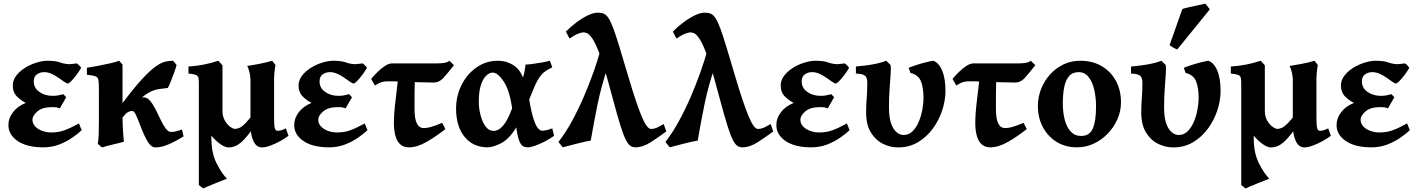

<svg xmlns="http://www.w3.org/2000/svg" viewBox="-20 -808 7905 1072"><path d="M433.1 -429.2Q420.9 -407.7 405.3 -387.5Q389.6 -367.2 377 -354.5Q364.3 -341.8 359.4 -341.8Q352.1 -341.8 338.6 -351.3Q325.2 -360.8 307.1 -373.5Q289.1 -386.2 268.3 -395.8Q247.6 -405.3 226.1 -405.3Q205.1 -405.3 186.8 -393.3Q168.5 -381.3 168.5 -353.5Q168.5 -316.4 200 -294.7Q231.4 -272.9 273.9 -272.9Q294.4 -272.9 306.6 -275.9Q318.8 -278.8 333.5 -282.2L349.6 -265.1L314 -203.1Q300.3 -208 294.2 -209Q288.1 -210 272.5 -210Q216.3 -210 188.7 -186Q161.1 -162.1 161.1 -140.1Q161.1 -117.7 176.8 -101.6Q192.4 -85.4 216.6 -76.9Q240.7 -68.4 265.1 -68.4Q306.6 -68.4 340.1 -80.6Q373.5 -92.8 420.9 -118.7L436 -81.1Q415.5 -61.5 383.5 -39.3Q351.6 -17.1 310.8 -1.2Q270 14.6 222.2 14.6Q129.9 14.6 78.4 -20.8Q26.9 -56.2 26.9 -109.4Q26.9 -148.4 53 -182.1Q79.1 -215.8 124 -233.4Q91.3 -250.5 71.3 -272.7Q51.3 -294.9 51.3 -330.6Q51.3 -359.9 70.3 -385Q89.4 -410.2 119.4 -429Q149.4 -447.8 183.3 -458.3Q217.3 -468.8 246.6 -468.8Q290 -468.8 316.4 -459.2Q342.8 -449.7 369.6 -449.7Q373.5 -449.7 388.7 -451.7Q403.8 -453.6 407.7 -454.1Q413.1 -452.1 421.6 -443.4Q430.2 -434.6 433.1 -429.2Z M946.3 -468.8Q950.2 -465.3 958.5 -454.6Q966.8 -443.8 965.8 -444.8Q961.9 -428.7 951.9 -401.4Q941.9 -374 931.9 -349.4Q921.9 -324.7 917 -316.9Q891.6 -313.5 868.7 -310.8Q845.7 -308.1 818.8 -295.2Q792 -282.2 755.1 -249Q718.3 -215.8 664.1 -151.9Q664.1 -133.3 665.3 -106.4Q666.5 -79.6 668.2 -54.9Q669.9 -30.3 671.9 -17.1Q665.5 -14.6 648.7 -10.5Q631.8 -6.3 611.6 -1.5Q591.3 3.4 574 7.8Q556.6 12.2 549.3 15.1L525.9 -4.9Q529.3 -20.5 530.8 -52.2Q532.2 -84 532.2 -123Q532.2 -171.9 532.2 -219.2Q532.2 -266.6 532.2 -309.1Q532.2 -344.7 529.5 -360.8Q526.9 -377 512.9 -382.1Q499 -387.2 465.3 -390.6V-429.7Q489.7 -433.6 525.9 -440.2Q562 -446.8 595.7 -454.6Q629.4 -462.4 645.5 -468.8L664.1 -447.3Q664.1 -447.3 664.1 -428.7Q664.1 -410.2 664.1 -381.8Q664.1 -353.5 664.1 -323.2Q664.1 -293 664.1 -268.1Q664.1 -243.2 664.1 -232.4Q730.5 -320.8 775.9 -369.4Q821.3 -418 852.3 -439Q883.3 -460 905.3 -464.4Q927.2 -468.8 946.3 -468.8ZM1004.9 -46.4Q965.3 -21.5 923.8 -3.2Q882.3 15.1 847.7 15.1Q828.6 15.1 813 -5.4Q797.4 -25.9 784.2 -56.2Q771 -86.4 759.5 -116.9Q748 -147.5 738 -168Q728 -188.5 718.8 -188.5Q699.2 -188.5 681.6 -172.6Q664.1 -156.7 651.6 -136.5Q639.2 -116.2 633.8 -103Q633.8 -103 618.2 -105Q602.5 -106.9 596.2 -115.7Q617.7 -168.5 646.5 -198.5Q675.3 -228.5 703.9 -242.7Q732.4 -256.8 753.9 -260.7Q775.4 -264.6 781.7 -264.6Q801.8 -264.6 818.1 -245.1Q834.5 -225.6 848.9 -196.8Q863.3 -168 877 -139.2Q890.6 -110.4 905 -90.8Q919.4 -71.3 936 -71.3Q949.2 -71.3 962.2 -74.5Q975.1 -77.6 996.1 -85Q997.1 -79.6 1000.5 -65.4Q1003.9 -51.3 1004.9 -46.4Z M1590.8 -49.8Q1571.8 -35.2 1544.2 -20Q1516.6 -4.9 1489.3 5.1Q1461.9 15.1 1443.4 15.1Q1410.6 15.1 1394.5 -21.5Q1378.4 -58.1 1378.4 -105.5Q1378.4 -109.9 1378.4 -135.7Q1378.4 -161.6 1378.4 -198.2Q1378.4 -234.9 1378.4 -271.5Q1378.4 -308.1 1378.4 -334.2Q1378.4 -360.4 1378.4 -365.2Q1378.4 -380.9 1372.6 -405.5Q1366.7 -430.2 1359.9 -439.5Q1388.7 -443.8 1429.2 -451.7Q1469.7 -459.5 1499.5 -468.8L1518.1 -444.8Q1516.1 -432.6 1513.7 -416.7Q1511.2 -400.9 1510.3 -370.6Q1510.3 -367.2 1510.3 -345.7Q1510.3 -324.2 1510.3 -293.9Q1510.3 -263.7 1510.3 -232.9Q1510.3 -202.1 1510.3 -179.2Q1510.3 -156.2 1510.3 -150.4Q1510.3 -105 1514.6 -91.3Q1519 -77.6 1529.3 -77.6Q1540 -77.6 1550 -80.6Q1560.1 -83.5 1576.2 -91.3ZM1408.2 -114.3Q1360.8 -43.5 1327.4 -14.2Q1293.9 15.1 1256.3 15.1Q1235.8 15.1 1207.8 -5.1Q1179.7 -25.4 1152.8 -59.8Q1126 -94.2 1108.2 -137.2Q1090.3 -180.2 1090.3 -225.6Q1090.3 -229.5 1090.3 -245.4Q1090.3 -261.2 1090.3 -280.5Q1090.3 -299.8 1090.3 -315.2Q1090.3 -330.6 1090.3 -332.5Q1090.3 -357.9 1088.6 -370.6Q1086.9 -383.3 1075 -388.9Q1063 -394.5 1032.2 -397.5V-436.5Q1077.6 -439.5 1118.2 -447.5Q1158.7 -455.6 1198.7 -468.8Q1199.2 -468.8 1208.7 -458.5Q1218.3 -448.2 1222.2 -442.9Q1222.2 -441.9 1222.2 -416.5Q1222.2 -391.1 1222.2 -354Q1222.2 -316.9 1222.2 -279.5Q1222.2 -242.2 1222.2 -216.3Q1222.2 -190.4 1222.2 -188.5Q1222.2 -157.7 1235.1 -135.3Q1248 -112.8 1264.6 -100.6Q1281.2 -88.4 1292 -88.4Q1304.7 -88.4 1318.4 -94.7Q1332 -101.1 1351.8 -121.3Q1371.6 -141.6 1400.9 -182.1ZM1160.2 -224.1Q1160.2 -179.7 1160.2 -137Q1160.2 -94.2 1160.2 -37.1Q1160.2 45.4 1188.5 102.3Q1216.8 159.2 1247.1 189.9Q1239.7 192.4 1220.7 200Q1201.7 207.5 1179.2 216.6Q1156.7 225.6 1138.4 233.4Q1120.1 241.2 1114.3 244.1L1090.3 225.1Q1090.3 222.2 1090.3 193.8Q1090.3 165.5 1090.3 121.1Q1090.3 76.7 1090.3 23.4Q1090.3 -29.8 1090.3 -83.5Q1090.3 -137.2 1090.3 -183.8Q1090.3 -230.5 1090.3 -261.7Q1090.3 -293 1090.3 -300.3Q1090.3 -300.3 1100.3 -292.2Q1110.4 -284.2 1123.8 -272Q1137.2 -259.8 1147.9 -246.8Q1158.7 -233.9 1160.2 -224.1Z M2028.8 -429.2Q2016.6 -407.7 2001 -387.5Q1985.4 -367.2 1972.7 -354.5Q1960 -341.8 1955.1 -341.8Q1947.8 -341.8 1934.3 -351.3Q1920.9 -360.8 1902.8 -373.5Q1884.8 -386.2 1864 -395.8Q1843.3 -405.3 1821.8 -405.3Q1800.8 -405.3 1782.5 -393.3Q1764.2 -381.3 1764.2 -353.5Q1764.2 -316.4 1795.7 -294.7Q1827.1 -272.9 1869.6 -272.9Q1890.1 -272.9 1902.3 -275.9Q1914.6 -278.8 1929.2 -282.2L1945.3 -265.1L1909.7 -203.1Q1896 -208 1889.9 -209Q1883.8 -210 1868.2 -210Q1812 -210 1784.4 -186Q1756.8 -162.1 1756.8 -140.1Q1756.8 -117.7 1772.5 -101.6Q1788.1 -85.4 1812.3 -76.9Q1836.4 -68.4 1860.8 -68.4Q1902.3 -68.4 1935.8 -80.6Q1969.2 -92.8 2016.6 -118.7L2031.7 -81.1Q2011.2 -61.5 1979.2 -39.3Q1947.3 -17.1 1906.5 -1.2Q1865.7 14.6 1817.9 14.6Q1725.6 14.6 1674.1 -20.8Q1622.6 -56.2 1622.6 -109.4Q1622.6 -148.4 1648.7 -182.1Q1674.8 -215.8 1719.7 -233.4Q1687 -250.5 1667 -272.7Q1647 -294.9 1647 -330.6Q1647 -359.9 1666 -385Q1685.1 -410.2 1715.1 -429Q1745.1 -447.8 1779.1 -458.3Q1813 -468.8 1842.3 -468.8Q1885.7 -468.8 1912.1 -459.2Q1938.5 -449.7 1965.3 -449.7Q1969.2 -449.7 1984.4 -451.7Q1999.5 -453.6 2003.4 -454.1Q2008.8 -452.1 2017.3 -443.4Q2025.9 -434.6 2028.8 -429.2Z M2514.6 -444.3Q2477.5 -396.5 2454.6 -371.8Q2431.6 -347.2 2402.3 -347.2Q2359.4 -347.2 2314.7 -348.9Q2270 -350.6 2231.2 -352.3Q2192.4 -354 2166.5 -354H2141.6Q2128.9 -354 2113.3 -350.1Q2097.7 -346.2 2073.2 -330.6L2052.2 -367.2Q2067.9 -386.2 2088.1 -406.2Q2108.4 -426.3 2129.9 -440.2Q2151.4 -454.1 2169.4 -454.1Q2210.4 -454.1 2257.8 -454.1Q2305.2 -454.1 2347.9 -454.1Q2390.6 -454.1 2417.5 -454.1Q2441.9 -454.1 2460 -456.8Q2478 -459.5 2488.8 -468.8ZM2466.8 -87.4Q2415 -46.4 2362.1 -15.9Q2309.1 14.6 2263.2 14.6Q2231.4 14.6 2212.9 -3.9Q2194.3 -22.5 2186.8 -53.5Q2179.2 -84.5 2179.2 -121.1Q2179.2 -173.8 2189.5 -256.1Q2199.7 -338.4 2208.5 -429.2L2299.3 -426.3Q2294.9 -348.1 2294.7 -295.2Q2294.4 -242.2 2294.4 -201.7Q2294.4 -144.5 2307.4 -118.7Q2320.3 -92.8 2346.7 -92.8Q2361.3 -92.8 2383.5 -98.4Q2405.8 -104 2448.7 -122.1Z M2702.6 14.6Q2622.1 14.6 2574.2 -43.7Q2526.4 -102.1 2526.4 -201.2Q2526.4 -272 2556.6 -332.8Q2586.9 -393.6 2639.9 -431.2Q2692.9 -468.8 2760.7 -468.8Q2805.7 -468.8 2843.5 -446Q2881.3 -423.3 2899.9 -375.5Q2905.3 -392.6 2908.4 -407.5Q2911.6 -422.4 2914.1 -447.3Q2928.2 -447.8 2954.6 -451.2Q2981 -454.6 3007.8 -459.5Q3034.7 -464.4 3049.8 -468.8Q3052.2 -463.9 3057.1 -450.4Q3062 -437 3063.5 -432.1Q3037.6 -419.9 3021 -407.2Q3004.4 -394.5 2991.7 -376.2Q2979 -357.9 2966.1 -328.4Q2953.1 -298.8 2934.6 -252.4Q2947.3 -178.2 2960 -140.6Q2972.7 -103 2984.9 -90.6Q2997.1 -78.1 3007.3 -78.1Q3015.1 -78.1 3030.5 -81.3Q3045.9 -84.5 3063.5 -91.3Q3064.5 -86.9 3068.1 -72.3Q3071.8 -57.6 3073.7 -49.8Q3051.3 -33.2 3022.9 -18.6Q2994.6 -3.9 2968.5 5.4Q2942.4 14.6 2926.3 14.6Q2913.1 14.6 2901.1 8.8Q2889.2 2.9 2879.4 -20.5Q2869.6 -43.9 2862.8 -96.7Q2822.3 -31.2 2777.6 -8.3Q2732.9 14.6 2702.6 14.6ZM2735.4 -77.1Q2758.3 -77.1 2777.6 -95Q2796.9 -112.8 2812.3 -141.6Q2827.6 -170.4 2839.4 -203.1Q2825.2 -303.7 2792.2 -353.3Q2759.3 -402.8 2730.5 -402.8Q2713.4 -402.8 2695.3 -386.2Q2677.2 -369.6 2665.3 -334Q2653.3 -298.3 2653.3 -240.7Q2653.3 -202.1 2663.1 -164.3Q2672.9 -126.5 2691.4 -101.8Q2710 -77.1 2735.4 -77.1Z M3700.2 -74.2Q3656.2 -41.5 3612.3 -13.4Q3568.4 14.6 3526.4 14.6Q3506.8 14.6 3492.2 -0.2Q3477.5 -15.1 3461.9 -55.4Q3446.3 -95.7 3425.3 -169.9Q3404.3 -244.1 3372.6 -362.8Q3345.7 -461.9 3324.2 -516.4Q3302.7 -570.8 3286.4 -594.2Q3270 -617.7 3258.1 -622.6Q3246.1 -627.4 3238.3 -627.4Q3228.5 -627.4 3209.2 -620.4Q3189.9 -613.3 3159.7 -592.8L3139.6 -631.8Q3165 -657.7 3197 -681.9Q3229 -706.1 3261 -721.7Q3293 -737.3 3318.4 -737.3Q3337.9 -737.3 3351.8 -731.2Q3365.7 -725.1 3378.4 -705.6Q3391.1 -686 3405.5 -646.7Q3419.9 -607.4 3439.9 -541.3Q3460 -475.1 3489.7 -375Q3530.3 -237.8 3560.8 -162.8Q3591.3 -87.9 3614.7 -87.9Q3630.4 -87.9 3646 -94.5Q3661.6 -101.1 3685.5 -115.7ZM3370.6 -425.8Q3336.4 -323.2 3316.7 -227.1Q3296.9 -130.9 3278.3 -22.9Q3269 -22 3247.1 -17.1Q3225.1 -12.2 3199.5 -5.6Q3173.8 1 3152.3 6.6Q3130.9 12.2 3122.1 14.6L3098.1 -15.6Q3137.2 -65.4 3173.1 -131.1Q3209 -196.8 3239.5 -267.6Q3270 -338.4 3293.5 -404.8Q3316.9 -471.2 3331.1 -522.5Q3336.4 -518.1 3342.8 -503.9Q3349.1 -489.7 3355.2 -473.1Q3361.3 -456.5 3365.5 -443.1Q3369.6 -429.7 3370.6 -425.8Z M4297.4 -74.2Q4253.4 -41.5 4209.5 -13.4Q4165.5 14.6 4123.5 14.6Q4104 14.6 4089.4 -0.2Q4074.7 -15.1 4059.1 -55.4Q4043.5 -95.7 4022.5 -169.9Q4001.5 -244.1 3969.7 -362.8Q3942.9 -461.9 3921.4 -516.4Q3899.9 -570.8 3883.5 -594.2Q3867.2 -617.7 3855.2 -622.6Q3843.3 -627.4 3835.4 -627.4Q3825.7 -627.4 3806.4 -620.4Q3787.1 -613.3 3756.8 -592.8L3736.8 -631.8Q3762.2 -657.7 3794.2 -681.9Q3826.2 -706.1 3858.2 -721.7Q3890.1 -737.3 3915.5 -737.3Q3935.1 -737.3 3949 -731.2Q3962.9 -725.1 3975.6 -705.6Q3988.3 -686 4002.7 -646.7Q4017.1 -607.4 4037.1 -541.3Q4057.1 -475.1 4086.9 -375Q4127.4 -237.8 4158 -162.8Q4188.5 -87.9 4211.9 -87.9Q4227.5 -87.9 4243.2 -94.5Q4258.8 -101.1 4282.7 -115.7ZM3967.8 -425.8Q3933.6 -323.2 3913.8 -227.1Q3894 -130.9 3875.5 -22.9Q3866.2 -22 3844.2 -17.1Q3822.3 -12.2 3796.6 -5.6Q3771 1 3749.5 6.6Q3728 12.2 3719.2 14.6L3695.3 -15.6Q3734.4 -65.4 3770.3 -131.1Q3806.2 -196.8 3836.7 -267.6Q3867.2 -338.4 3890.6 -404.8Q3914.1 -471.2 3928.2 -522.5Q3933.6 -518.1 3939.9 -503.9Q3946.3 -489.7 3952.4 -473.1Q3958.5 -456.5 3962.6 -443.1Q3966.8 -429.7 3967.8 -425.8Z M4720.7 -429.2Q4708.5 -407.7 4692.9 -387.5Q4677.2 -367.2 4664.6 -354.5Q4651.9 -341.8 4647 -341.8Q4639.6 -341.8 4626.2 -351.3Q4612.8 -360.8 4594.7 -373.5Q4576.7 -386.2 4555.9 -395.8Q4535.2 -405.3 4513.7 -405.3Q4492.7 -405.3 4474.4 -393.3Q4456.1 -381.3 4456.1 -353.5Q4456.1 -316.4 4487.5 -294.7Q4519 -272.9 4561.5 -272.9Q4582 -272.9 4594.2 -275.9Q4606.4 -278.8 4621.1 -282.2L4637.2 -265.1L4601.6 -203.1Q4587.9 -208 4581.8 -209Q4575.7 -210 4560.1 -210Q4503.9 -210 4476.3 -186Q4448.7 -162.1 4448.7 -140.1Q4448.7 -117.7 4464.4 -101.6Q4480 -85.4 4504.2 -76.9Q4528.3 -68.4 4552.7 -68.4Q4594.2 -68.4 4627.7 -80.6Q4661.1 -92.8 4708.5 -118.7L4723.6 -81.1Q4703.1 -61.5 4671.1 -39.3Q4639.2 -17.1 4598.4 -1.2Q4557.6 14.6 4509.8 14.6Q4417.5 14.6 4366 -20.8Q4314.5 -56.2 4314.5 -109.4Q4314.5 -148.4 4340.6 -182.1Q4366.7 -215.8 4411.6 -233.4Q4378.9 -250.5 4358.9 -272.7Q4338.9 -294.9 4338.9 -330.6Q4338.9 -359.9 4357.9 -385Q4377 -410.2 4407 -429Q4437 -447.8 4470.9 -458.3Q4504.9 -468.8 4534.2 -468.8Q4577.6 -468.8 4604 -459.2Q4630.4 -449.7 4657.2 -449.7Q4661.1 -449.7 4676.3 -451.7Q4691.4 -453.6 4695.3 -454.1Q4700.7 -452.1 4709.2 -443.4Q4717.8 -434.6 4720.7 -429.2Z M4994.1 15.1Q4950.7 15.1 4909.7 -5.1Q4868.7 -25.4 4842.3 -68.4Q4815.9 -111.3 4815.9 -180.2Q4815.9 -214.8 4817.6 -238.8Q4819.3 -262.7 4820.8 -287.4Q4822.3 -312 4822.3 -347.7Q4822.3 -373.5 4810.1 -384.8Q4797.9 -396 4758.8 -397.5V-436.5Q4781.2 -438.5 4812.5 -442.4Q4843.8 -446.3 4875 -452.9Q4906.2 -459.5 4928.2 -468.8L4952.6 -444.8Q4955.1 -428.2 4952.6 -392.8Q4950.2 -357.4 4946.8 -310.1Q4943.4 -262.7 4943.4 -209Q4943.4 -151.4 4955.8 -117.4Q4968.3 -83.5 4987.1 -68.8Q5005.9 -54.2 5024.9 -54.2Q5054.2 -54.2 5075.2 -75.2Q5096.2 -96.2 5109.9 -128.7Q5123.5 -161.1 5129.9 -196.5Q5136.2 -231.9 5136.2 -260.3Q5136.2 -319.8 5121.6 -355Q5106.9 -390.1 5063.5 -400.9L5053.2 -429.2Q5065.4 -434.6 5090.3 -442.9Q5115.2 -451.2 5142.8 -458.5Q5170.4 -465.8 5189.9 -468.8Q5221.2 -459 5240.2 -414.1Q5259.3 -369.1 5258.8 -296.4Q5258.3 -245.1 5240.2 -190.7Q5222.2 -136.2 5188 -89.6Q5153.8 -43 5105 -13.9Q5056.2 15.1 4994.1 15.1Z M5760.7 -444.3Q5723.6 -396.5 5700.7 -371.8Q5677.7 -347.2 5648.4 -347.2Q5605.5 -347.2 5560.8 -348.9Q5516.1 -350.6 5477.3 -352.3Q5438.5 -354 5412.6 -354H5387.7Q5375 -354 5359.4 -350.1Q5343.8 -346.2 5319.3 -330.6L5298.3 -367.2Q5314 -386.2 5334.2 -406.2Q5354.5 -426.3 5376 -440.2Q5397.5 -454.1 5415.5 -454.1Q5456.5 -454.1 5503.9 -454.1Q5551.3 -454.1 5594 -454.1Q5636.7 -454.1 5663.6 -454.1Q5688 -454.1 5706.1 -456.8Q5724.1 -459.5 5734.9 -468.8ZM5712.9 -87.4Q5661.1 -46.4 5608.2 -15.9Q5555.2 14.6 5509.3 14.6Q5477.5 14.6 5459 -3.9Q5440.4 -22.5 5432.9 -53.5Q5425.3 -84.5 5425.3 -121.1Q5425.3 -173.8 5435.5 -256.1Q5445.8 -338.4 5454.6 -429.2L5545.4 -426.3Q5541 -348.1 5540.8 -295.2Q5540.5 -242.2 5540.5 -201.7Q5540.5 -144.5 5553.5 -118.7Q5566.4 -92.8 5592.8 -92.8Q5607.4 -92.8 5629.6 -98.4Q5651.9 -104 5694.8 -122.1Z M6238.8 -236.8Q6238.8 -188 6219.2 -143.1Q6199.7 -98.1 6165.5 -62.5Q6131.3 -26.9 6086.9 -6.1Q6042.5 14.6 5992.7 14.6Q5928.7 14.6 5879.6 -15.6Q5830.6 -45.9 5802.7 -98.1Q5774.9 -150.4 5774.9 -216.8Q5774.9 -265.1 5792.5 -310.3Q5810.1 -355.5 5842 -391.4Q5874 -427.2 5917.2 -448Q5960.4 -468.8 6011.7 -468.8Q6080.6 -468.8 6131.6 -438.5Q6182.6 -408.2 6210.7 -356Q6238.8 -303.7 6238.8 -236.8ZM6099.6 -212.4Q6099.6 -264.2 6089.4 -307.9Q6079.1 -351.6 6057.6 -378.4Q6036.1 -405.3 6002.4 -405.3Q5967.8 -405.3 5948.5 -382.3Q5929.2 -359.4 5921.6 -320.1Q5914.1 -280.8 5914.1 -231Q5914.1 -179.7 5925 -138.4Q5936 -97.2 5958.7 -73Q5981.4 -48.8 6016.1 -48.8Q6063.5 -48.8 6081.5 -90.8Q6099.6 -132.8 6099.6 -212.4Z M6530.3 15.1Q6486.8 15.1 6445.8 -5.1Q6404.8 -25.4 6378.4 -68.4Q6352.1 -111.3 6352.1 -180.2Q6352.1 -214.8 6353.8 -238.8Q6355.5 -262.7 6356.9 -287.4Q6358.4 -312 6358.4 -347.7Q6358.4 -373.5 6346.2 -384.8Q6334 -396 6294.9 -397.5V-436.5Q6317.4 -438.5 6348.6 -442.4Q6379.9 -446.3 6411.1 -452.9Q6442.4 -459.5 6464.4 -468.8L6488.8 -444.8Q6491.2 -428.2 6488.8 -392.8Q6486.3 -357.4 6482.9 -310.1Q6479.5 -262.7 6479.5 -209Q6479.5 -151.4 6491.9 -117.4Q6504.4 -83.5 6523.2 -68.8Q6542 -54.2 6561 -54.2Q6590.3 -54.2 6611.3 -75.2Q6632.3 -96.2 6646 -128.7Q6659.7 -161.1 6666 -196.5Q6672.4 -231.9 6672.4 -260.3Q6672.4 -319.8 6657.7 -355Q6643.1 -390.1 6599.6 -400.9L6589.4 -429.2Q6601.6 -434.6 6626.5 -442.9Q6651.4 -451.2 6679 -458.5Q6706.5 -465.8 6726.1 -468.8Q6757.3 -459 6776.4 -414.1Q6795.4 -369.1 6794.9 -296.4Q6794.4 -245.1 6776.4 -190.7Q6758.3 -136.2 6724.1 -89.6Q6689.9 -43 6641.1 -13.9Q6592.3 15.1 6530.3 15.1ZM6553.2 -532.2Q6545.4 -534.2 6532 -541.5Q6518.6 -548.8 6510.3 -556.2L6581.5 -757.8Q6592.3 -761.7 6618.2 -767.6Q6644 -773.4 6670.9 -779.1Q6697.8 -784.7 6710 -787.6L6734.9 -755.9Z M7410.6 -49.8Q7391.6 -35.2 7364 -20Q7336.4 -4.9 7309.1 5.1Q7281.7 15.1 7263.2 15.1Q7230.5 15.1 7214.4 -21.5Q7198.2 -58.1 7198.2 -105.5Q7198.2 -109.9 7198.2 -135.7Q7198.2 -161.6 7198.2 -198.2Q7198.2 -234.9 7198.2 -271.5Q7198.2 -308.1 7198.2 -334.2Q7198.2 -360.4 7198.2 -365.2Q7198.2 -380.9 7192.4 -405.5Q7186.5 -430.2 7179.7 -439.5Q7208.5 -443.8 7249 -451.7Q7289.6 -459.5 7319.3 -468.8L7337.9 -444.8Q7335.9 -432.6 7333.5 -416.7Q7331.1 -400.9 7330.1 -370.6Q7330.1 -367.2 7330.1 -345.7Q7330.1 -324.2 7330.1 -293.9Q7330.1 -263.7 7330.1 -232.9Q7330.1 -202.1 7330.1 -179.2Q7330.1 -156.2 7330.1 -150.4Q7330.1 -105 7334.5 -91.3Q7338.9 -77.6 7349.1 -77.6Q7359.9 -77.6 7369.9 -80.6Q7379.9 -83.5 7396 -91.3ZM7228 -114.3Q7180.7 -43.5 7147.2 -14.2Q7113.8 15.1 7076.2 15.1Q7055.7 15.1 7027.6 -5.1Q6999.5 -25.4 6972.7 -59.8Q6945.8 -94.2 6928 -137.2Q6910.2 -180.2 6910.2 -225.6Q6910.2 -229.5 6910.2 -245.4Q6910.2 -261.2 6910.2 -280.5Q6910.2 -299.8 6910.2 -315.2Q6910.2 -330.6 6910.2 -332.5Q6910.2 -357.9 6908.4 -370.6Q6906.7 -383.3 6894.8 -388.9Q6882.8 -394.5 6852.1 -397.5V-436.5Q6897.5 -439.5 6938 -447.5Q6978.5 -455.6 7018.6 -468.8Q7019 -468.8 7028.6 -458.5Q7038.1 -448.2 7042 -442.9Q7042 -441.9 7042 -416.5Q7042 -391.1 7042 -354Q7042 -316.9 7042 -279.5Q7042 -242.2 7042 -216.3Q7042 -190.4 7042 -188.5Q7042 -157.7 7054.9 -135.3Q7067.9 -112.8 7084.5 -100.6Q7101.1 -88.4 7111.8 -88.4Q7124.5 -88.4 7138.2 -94.7Q7151.9 -101.1 7171.6 -121.3Q7191.4 -141.6 7220.7 -182.1ZM6980 -224.1Q6980 -179.7 6980 -137Q6980 -94.2 6980 -37.1Q6980 45.4 7008.3 102.3Q7036.6 159.2 7066.9 189.9Q7059.6 192.4 7040.5 200Q7021.5 207.5 6999 216.6Q6976.6 225.6 6958.3 233.4Q6939.9 241.2 6934.1 244.1L6910.2 225.1Q6910.2 222.2 6910.2 193.8Q6910.2 165.5 6910.2 121.1Q6910.2 76.7 6910.2 23.4Q6910.2 -29.8 6910.2 -83.5Q6910.2 -137.2 6910.2 -183.8Q6910.2 -230.5 6910.2 -261.7Q6910.2 -293 6910.2 -300.3Q6910.2 -300.3 6920.2 -292.2Q6930.2 -284.2 6943.6 -272Q6957 -259.8 6967.8 -246.8Q6978.5 -233.9 6980 -224.1Z M7848.6 -429.2Q7836.4 -407.7 7820.8 -387.5Q7805.2 -367.2 7792.5 -354.5Q7779.8 -341.8 7774.9 -341.8Q7767.6 -341.8 7754.2 -351.3Q7740.7 -360.8 7722.7 -373.5Q7704.6 -386.2 7683.8 -395.8Q7663.1 -405.3 7641.6 -405.3Q7620.6 -405.3 7602.3 -393.3Q7584 -381.3 7584 -353.5Q7584 -316.4 7615.5 -294.7Q7647 -272.9 7689.5 -272.9Q7710 -272.9 7722.2 -275.9Q7734.4 -278.8 7749 -282.2L7765.1 -265.1L7729.5 -203.1Q7715.8 -208 7709.7 -209Q7703.6 -210 7688 -210Q7631.8 -210 7604.2 -186Q7576.7 -162.1 7576.7 -140.1Q7576.7 -117.7 7592.3 -101.6Q7607.9 -85.4 7632.1 -76.9Q7656.2 -68.4 7680.7 -68.4Q7722.2 -68.4 7755.6 -80.6Q7789.1 -92.8 7836.4 -118.7L7851.6 -81.1Q7831.1 -61.5 7799.1 -39.3Q7767.1 -17.1 7726.3 -1.2Q7685.5 14.6 7637.7 14.6Q7545.4 14.6 7493.9 -20.8Q7442.4 -56.2 7442.4 -109.4Q7442.4 -148.4 7468.5 -182.1Q7494.6 -215.8 7539.6 -233.4Q7506.8 -250.5 7486.8 -272.7Q7466.8 -294.9 7466.8 -330.6Q7466.8 -359.9 7485.8 -385Q7504.9 -410.2 7534.9 -429Q7564.9 -447.8 7598.9 -458.3Q7632.8 -468.8 7662.1 -468.8Q7705.6 -468.8 7731.9 -459.2Q7758.3 -449.7 7785.2 -449.7Q7789.1 -449.7 7804.2 -451.7Q7819.3 -453.6 7823.2 -454.1Q7828.6 -452.1 7837.2 -443.4Q7845.7 -434.6 7848.6 -429.2Z"/></svg>

Font: Gentium Book Plus
Style: Bold
Weight: 700
Designer: Victor Gaultney, Annie Olsen, Iska Routamaa, Becca Hirsbrunner
Foundry: SIL International
Version: Version 6.101